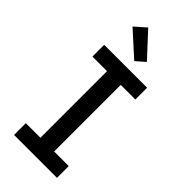

<svg xmlns="http://www.w3.org/2000/svg" viewBox="-303 -1046 1107 1107"><g transform="rotate(45 250.0 -492.5)"><path d="M75 0V-96H194V-639H75V-735H425V-639H306V-96H425V0ZM264 -791 116 -925 184 -985 319 -839Z"/></g></svg>

Font: Iosevka SS04
Style: Bold
Weight: 700
Monospace: yes
Designer: Belleve Invis
Foundry: Belleve Invis
Version: Version 19.0.0; ttfautohint (v1.8.4)